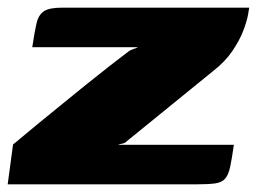

<svg xmlns="http://www.w3.org/2000/svg" viewBox="-35 -480 669 500"><path d="M272 -103H574Q569 -67 564.5 -46Q560 -25 551.5 -15Q543 -5 526 -2.5Q509 0 478 0H-15L-1 -104Q1 -105 18 -119.5Q35 -134 62 -156Q89 -178 122 -205Q155 -232 188.5 -259Q222 -286 251.5 -309Q281 -332 301 -347Q305 -350 313 -352.5Q321 -355 324 -357H49Q55 -397 60 -419Q65 -441 79 -450.5Q93 -460 125 -460H614Q614 -459 611 -442Q608 -425 598.5 -400Q589 -375 570 -347Q551 -319 520 -295L290 -108Z"/></svg>

Font: Genos Thin ExtraBold
Style: Italic
Weight: 800
Italic angle: -8°
Version: Version 1.010